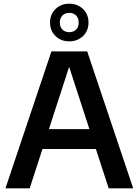

<svg xmlns="http://www.w3.org/2000/svg" viewBox="-20 -1018 750 1038"><path d="M9.5 0 258 -740H451.5L700 0H567.5L346 -680.5H361.5L140.5 0ZM166.5 -212.5 195.5 -320H513.5L542.5 -212.5ZM354.5 -794.5Q309.5 -794.5 280 -823.2Q250.5 -852 250.5 -896Q250.5 -940.5 280 -969.2Q309.5 -998 354.5 -998Q399.5 -998 429 -969.2Q458.5 -940.5 458.5 -896Q458.5 -852 429 -823.2Q399.5 -794.5 354.5 -794.5ZM354.5 -844Q377 -844 391.2 -858Q405.5 -872 405.5 -896Q405.5 -920.5 391.2 -934.5Q377 -948.5 354.5 -948.5Q332.5 -948.5 318 -934.5Q303.5 -920.5 303.5 -896Q303.5 -872 317.8 -858Q332 -844 354.5 -844Z"/></svg>

Font: Encode Sans Condensed Thin SemiBold
Style: Regular
Weight: 600
Version: Version 3.002